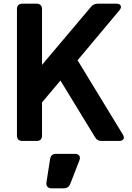

<svg xmlns="http://www.w3.org/2000/svg" viewBox="-20 -765 719 1042"><path d="M102 0Q72 0 72 -30V-715Q72 -745 102 -745H178Q208 -745 208 -715V-413L474 -728Q488 -745 511 -745H611Q630 -745 635 -734Q640 -723 628 -709L401 -438L646 -36Q656 -20 650 -10Q644 0 626 0H531Q507 0 496 -20L308 -328L208 -209V-30Q208 0 178 0ZM260 257Q245 257 237.5 248.5Q230 240 232 225L252 98Q256 70 284 70H386Q403 70 410 79.5Q417 89 411 105L361 234Q351 257 326 257Z"/></svg>

Font: Pitagon Sans Text
Style: Bold
Weight: 700
Designer: Travis Tran
Foundry: Pitagon
Version: Version 1.001; ttfautohint (v1.8.4.7-5d5b);gftools[0.9.26]